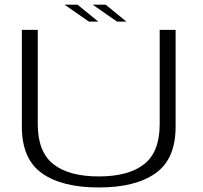

<svg xmlns="http://www.w3.org/2000/svg" viewBox="-20 -803 874 826"><path d="M405 3.5Q563 3.5 649.2 -57.8Q735.5 -119 735.5 -258.5V-674.5H667V-269Q667 -149.5 600.2 -96.8Q533.5 -44 405 -44Q276.5 -44 209.5 -96.8Q142.5 -149.5 142.5 -269V-674.5H74V-258.5Q74 -119 160.2 -57.8Q246.5 3.5 405 3.5ZM483.5 -710H524L434.5 -783H378.5ZM362.5 -710H403L313.5 -783H257.5Z"/></svg>

Font: Anybody Expanded Light
Style: Regular
Weight: 300
Width: 7
Version: Version 1.113;gftools[0.9.25]